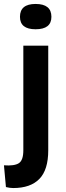

<svg xmlns="http://www.w3.org/2000/svg" viewBox="-41 -754 336 971"><path d="M26 197Q9 197 -11 192L-21 82Q31 86 54 71.5Q77 57 77 6V-523H203V6Q203 105 158 151Q113 197 26 197ZM139 -606Q60 -606 60 -669Q60 -734 139 -734Q219 -734 219 -669Q219 -606 139 -606Z"/></svg>

Font: Bricolage Grotesque 12pt SemiBold
Style: Regular
Weight: 600
Designer: Mathieu Triay
Foundry: Atelier Triay
Version: Version 1.001; ttfautohint (v1.8.4.7-5d5b);gftools[0.9.33.de